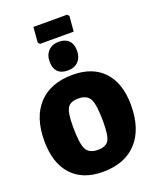

<svg xmlns="http://www.w3.org/2000/svg" viewBox="-187 -1149 1026 1267"><g transform="rotate(-20 326.5 -516.0)"><path d="M443 -1044 455 -1031 446 -924H210L198 -937L207 -1044ZM331 -895Q375 -895 399.5 -870Q424 -845 424 -800Q424 -752 397 -724Q370 -696 323 -696Q277 -696 253 -720.5Q229 -745 229 -791Q229 -839 256.5 -867Q284 -895 331 -895ZM341 -659Q482 -659 559 -575.5Q636 -492 636 -340Q636 -172 551.5 -80Q467 12 312 12Q171 12 94 -72.5Q17 -157 17 -312Q17 -478 101.5 -568.5Q186 -659 341 -659ZM323 -499Q267 -499 247 -466.5Q227 -434 227 -339Q227 -218 248 -177Q269 -136 330 -136Q387 -136 406.5 -168.5Q426 -201 426 -297Q426 -417 405 -458Q384 -499 323 -499Z"/></g></svg>

Font: Alegreya Sans Black
Style: Regular
Weight: 900
Designer: Juan Pablo del Peral
Foundry: Huerta Tipografica
Version: Version 2.007